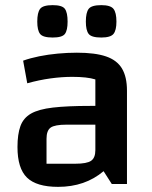

<svg xmlns="http://www.w3.org/2000/svg" viewBox="-20 -716 590 747"><path d="M206 11Q122 11 85 -25Q48 -61 48 -144Q48 -194 59.5 -225.5Q71 -257 100.5 -274Q130 -291 186 -297.5Q242 -304 332 -304H381V-231H239Q193 -231 177 -219.5Q161 -208 161 -176V-79H273Q318 -79 334.5 -90.5Q351 -102 351 -132V-407Q319 -417 261 -417Q221 -417 177 -411Q133 -405 86 -392L70 -480Q98 -490 132.5 -497Q167 -504 205 -507.5Q243 -511 279 -511Q350 -511 392.5 -496.5Q435 -482 454.5 -449.5Q474 -417 474 -363V0H415L383 -50Q311 11 206 11ZM374 -570Q336 -570 325 -584Q314 -598 314 -632Q314 -667 325 -681.5Q336 -696 374 -696Q410 -696 421.5 -681.5Q433 -667 433 -632Q433 -598 421.5 -584Q410 -570 374 -570ZM185 -570Q147 -570 136 -584Q125 -598 125 -632Q125 -667 136 -681.5Q147 -696 185 -696Q222 -696 232.5 -681.5Q243 -667 243 -632Q243 -598 232.5 -584Q222 -570 185 -570Z"/></svg>

Font: Changa ExtraLight Medium
Style: Regular
Weight: 500
Version: Version 3.002; ttfautohint (v1.8.2)